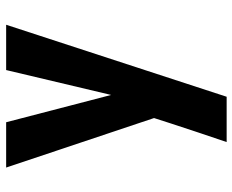

<svg xmlns="http://www.w3.org/2000/svg" viewBox="-88 -688 775 640"><g transform="rotate(-90 300.0 -367.5)"><path d="M147 0Q163 -47 178.5 -93.5Q194 -140 209 -186L227 -242L62 -735H213L304 -385L387 -735H538L298 0Z"/></g></svg>

Font: Iosevka Heavy Extended
Style: Regular
Weight: 900
Width: 7
Monospace: yes
Designer: Belleve Invis
Foundry: Belleve Invis
Version: Version 32.5.0; ttfautohint (v1.8.4)